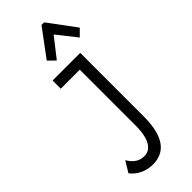

<svg xmlns="http://www.w3.org/2000/svg" viewBox="-277 -720 929 929"><g transform="rotate(-45 187.5 -255.5)"><path d="M175 -511 253 -611 332 -511 366 -545 262 -685H244L140 -545ZM148 174C226 174 281 123 281 -22V-457H92V-401H222V-18C222 74 192 116 148 116C110 116 86 95 68 64L34 120C62 156 104 174 148 174Z"/></g></svg>

Font: Inconsolata Condensed
Style: Regular
Weight: 400
Width: 3
Monospace: yes
Designer: Raph Levien, Cyreal, Brenton Simpson
Foundry: Raph Levien, Cyreal, Google
Version: Version 3.100